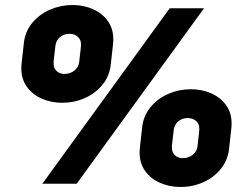

<svg xmlns="http://www.w3.org/2000/svg" viewBox="-20 -733 982 766"><path d="M700 13Q656 13 618.5 -3.5Q581 -20 559 -51Q537 -82 537 -124Q537 -128 537.5 -136.5Q538 -145 539 -152L547 -224Q552 -271 580.5 -305.5Q609 -340 651.5 -358.5Q694 -377 741 -377Q786 -377 823 -360.5Q860 -344 882 -313.5Q904 -283 904 -240Q904 -236 903.5 -228Q903 -220 902 -212L894 -140Q889 -93 860.5 -58.5Q832 -24 790 -5.5Q748 13 700 13ZM228 -323Q184 -323 146.5 -339.5Q109 -356 87 -387Q65 -418 65 -460Q65 -464 65.5 -472.5Q66 -481 67 -488L75 -560Q80 -607 108.5 -641.5Q137 -676 179.5 -694.5Q222 -713 269 -713Q314 -713 351 -696.5Q388 -680 410 -649.5Q432 -619 432 -576Q432 -572 431.5 -564Q431 -556 430 -548L422 -476Q417 -429 388.5 -394.5Q360 -360 318 -341.5Q276 -323 228 -323ZM237 -438Q260 -438 277 -451.5Q294 -465 296 -486L302 -539Q303 -545 303 -549.5Q303 -554 303 -558Q303 -575 290 -586.5Q277 -598 257 -598Q242 -598 229.5 -591.5Q217 -585 210 -574.5Q203 -564 201 -550L195 -497Q194 -491 194 -487Q194 -483 194 -478Q194 -461 206 -449.5Q218 -438 237 -438ZM709 -102Q732 -102 749 -115.5Q766 -129 768 -150L774 -203Q775 -209 775 -213.5Q775 -218 775 -222Q775 -239 762 -250.5Q749 -262 729 -262Q714 -262 701.5 -255.5Q689 -249 682 -238.5Q675 -228 673 -214L667 -161Q666 -155 666 -151Q666 -147 666 -142Q666 -125 678 -113.5Q690 -102 709 -102ZM149 0 657 -700H794L286 0Z"/></svg>

Font: MuseoModerno Thin Black
Style: Italic
Weight: 900
Italic angle: -9°
Version: Version 1.003